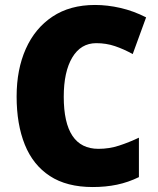

<svg xmlns="http://www.w3.org/2000/svg" viewBox="-20 -744 637 774"><path d="M368 -570Q306 -570 271.5 -512.5Q237 -455 237 -354Q237 -144 377 -144Q420 -144 460 -157Q500 -170 540 -189V-30Q497 -9 451.5 0.5Q406 10 354 10Q249 10 181 -34.5Q113 -79 80 -161Q47 -243 47 -355Q47 -464 84 -547Q121 -630 191.5 -677Q262 -724 363 -724Q413 -724 465.5 -712Q518 -700 569 -674L515 -526Q479 -546 443.5 -558Q408 -570 368 -570Z"/></svg>

Font: Noto Sans Gurmukhi SemiCondensed Black
Style: Regular
Weight: 900
Width: 4
Designer: Jelle Bosma - Monotype Design Team
Foundry: Monotype Imaging Inc.
Version: Version 2.004; ttfautohint (v1.8.4.7-5d5b)